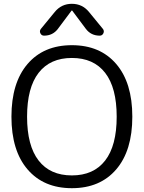

<svg xmlns="http://www.w3.org/2000/svg" viewBox="-20 -977 754 1007"><path d="M531.5 -595Q471 -673 357 -673Q243 -673 182.5 -595Q122 -517 122 -365Q122 -213 182.5 -135Q243 -57 357 -57Q471 -57 531.5 -135Q592 -213 592 -365Q592 -517 531.5 -595ZM589.5 -88.5Q505 10 357 10Q209 10 124.5 -88.5Q40 -187 40 -365Q40 -543 124.5 -641.5Q209 -740 357 -740Q505 -740 589.5 -641.5Q674 -543 674 -365Q674 -187 589.5 -88.5ZM447 -914 520 -825Q528 -814 522 -802Q516 -790 503 -790Q457 -790 430 -826L359 -921Q359 -922 357 -922L355 -921L284 -826Q257 -790 211 -790Q198 -790 192 -802Q186 -814 194 -825L267 -914Q302 -957 357 -957Q412 -957 447 -914Z"/></svg>

Font: Rounded Mplus 1c
Style: Regular
Weight: 400
Version: Version 1.059.20150529